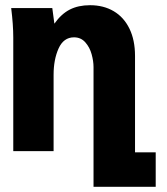

<svg xmlns="http://www.w3.org/2000/svg" viewBox="-20 -581 640 738"><path d="M23 -550H181L189 -490Q215.5 -527.5 248.2 -544.2Q281 -561 326 -561Q378 -561 417 -538Q456 -515 477.5 -471Q499 -427 499 -366V4.5H578.5V137H339.5V-323.5Q339.5 -346 332.2 -372.5Q325 -399 308 -418.2Q291 -437.5 264.5 -437.5Q224.5 -437.5 205.2 -394.8Q186 -352 186 -293.5V0H31V-437Q31 -486 23 -550Z"/></svg>

Font: JuliaMono Black
Style: Regular
Weight: 900
Monospace: yes
Designer: cormullion
Foundry: corm
Version: Version 0.054; ttfautohint (v1.8.4)